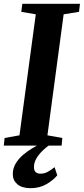

<svg xmlns="http://www.w3.org/2000/svg" viewBox="-28 -763 439 1006"><path d="M-8 0 -4 -40 74 -54 159.5 -688 83.5 -701 89 -743H391L386 -701L305.5 -688L220.5 -54L298.5 -40L295 0ZM131.5 223Q85.5 222.5 62.2 201.8Q39 181 39 149.5Q39 119.5 53.8 94.5Q68.5 69.5 92 49.2Q115.5 29 142.8 12.8Q170 -3.5 194.5 -16.5L223 -27L248 -15Q217.5 5 195.5 26.2Q173.5 47.5 161.8 68.8Q150 90 150 110.5Q149.5 130.5 159 138.8Q168.5 147 184 147Q204 147 221.2 137.8Q238.5 128.5 258 113L272 155.5Q253 179.5 216.8 201.2Q180.5 223 131.5 223Z"/></svg>

Font: Merriweather 48pt
Style: Bold Italic
Weight: 700
Italic angle: -7.8°
Version: Version 2.101